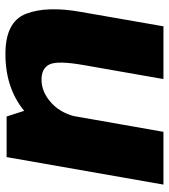

<svg xmlns="http://www.w3.org/2000/svg" viewBox="24 -657 638 726"><g transform="rotate(90 343.0 -294.0)"><path d="M420.5 0H574L678 -593H478.5L390.5 -93ZM279 -593H79.5L25 -280.5Q2 -152 32 -73.8Q62 4.5 184 4.5Q322.5 4.5 411.5 -77.2Q500.5 -159 514.5 -240L424 -276.5Q412 -209 370.5 -170.5Q329 -132 281.5 -132Q237.5 -132 223.2 -163Q209 -194 226 -291Z"/></g></svg>

Font: Anybody UltraCondensed Thin ExtraBold
Style: Italic
Weight: 800
Italic angle: -10°
Version: Version 1.111